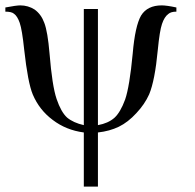

<svg xmlns="http://www.w3.org/2000/svg" viewBox="-20 -481 727 717"><path d="M345.7 -447.3Q345.7 -338.9 345.7 -13.7Q383.8 -20.5 407.2 -41Q429.7 -61.5 447.3 -109.4Q463.9 -157.2 475.6 -281.2Q484.4 -383.8 506.8 -422.9Q530.3 -460.9 584 -460.9Q602.5 -460.9 638.7 -453.1Q638.7 -447.3 638.7 -437.5Q618.2 -437.5 608.4 -428.7Q593.8 -418 585 -391.6Q576.2 -366.2 569.3 -294.9Q558.6 -180.7 537.1 -128.9Q520.5 -91.8 489.3 -58.6Q458 -24.4 423.8 -7.8Q389.6 8.8 345.7 13.7Q345.7 81.1 345.7 215.8Q333 215.8 293 215.8Q293 165 293 13.7Q226.6 4.9 176.8 -33.2Q127 -70.3 102.5 -127.9Q84 -171.9 70.3 -295.9Q62.5 -370.1 53.7 -395.5Q44.9 -420.9 32.2 -429.7Q23.4 -437.5 0 -437.5Q0 -439.5 0 -444.3Q0 -446.3 0 -453.1Q41 -460.9 55.7 -460.9Q85 -460.9 109.4 -445.3Q133.8 -427.7 145.5 -395.5Q158.2 -362.3 165 -281.2Q174.8 -160.2 191.4 -111.3Q208 -62.5 230.5 -42Q253.9 -22.5 293 -13.7Q293 -158.2 293 -447.3Q306.6 -447.3 345.7 -447.3Z"/></svg>

Font: Griech2
Style: Regular
Weight: 400
Version: 001.007